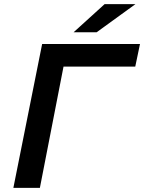

<svg xmlns="http://www.w3.org/2000/svg" viewBox="-20 -914 701 934"><path d="M45 0 185 -700H661L638 -590H289L174 0ZM338 -757 489 -894H639L450 -757Z"/></svg>

Font: Montserrat SemiBold
Style: Italic
Weight: 600
Italic angle: -11.3°
Designer: Julieta Ulanovsky
Foundry: Julieta Ulanovsky
Version: Version 9.000; ttfautohint (v1.8.4.7-5d5b)